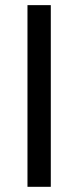

<svg xmlns="http://www.w3.org/2000/svg" viewBox="-20 -720 302 740"><path d="M85.9 0V-700.2H175.8V0Z"/></svg>

Font: Carme
Style: Regular
Weight: 400
Version: 1.000